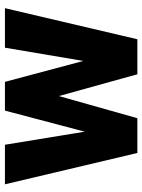

<svg xmlns="http://www.w3.org/2000/svg" viewBox="79 -647 568 766"><g transform="rotate(-90 363.0 -264.0)"><path d="M713.4 -528.3 589.4 0H449.7L362.8 -313L274.4 0H135.7L10.7 -528.3H168.5L220.7 -210L304.7 -528.3H419.4L502.9 -215.8L555.7 -528.3Z"/></g></svg>

Font: Mardoto Black
Style: Regular
Weight: 900
Designer: Christian Robertson, Vahan Hovhannisyan
Foundry: Google
Version: Version 1.000